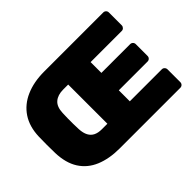

<svg xmlns="http://www.w3.org/2000/svg" viewBox="-132 -973 1247 1247"><g transform="rotate(-45 491.5 -350.0)"><path d="M360 0Q264 0 193.5 -29.5Q123 -59 84 -120Q45 -181 42 -275Q41 -317 41 -350Q41 -383 42 -426Q45 -515 85.5 -576Q126 -637 198 -668.5Q270 -700 365 -700H908Q919 -700 926.5 -692.5Q934 -685 934 -674V-556Q934 -546 926.5 -538Q919 -530 908 -530H622V-431H886Q897 -431 904.5 -423.5Q912 -416 912 -405V-297Q912 -286 904.5 -278.5Q897 -271 886 -271H622V-170H916Q927 -170 934.5 -162Q942 -154 942 -143V-26Q942 -15 934.5 -7.5Q927 0 916 0ZM365 -170H416V-530H370Q320 -530 291 -505Q262 -480 260 -425Q259 -397 258.5 -374Q258 -351 258.5 -328Q259 -305 260 -276Q262 -239 274.5 -215.5Q287 -192 309.5 -181Q332 -170 365 -170Z"/></g></svg>

Font: Rubik Light ExtraBold
Style: Regular
Weight: 800
Version: Version 2.104